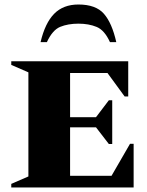

<svg xmlns="http://www.w3.org/2000/svg" viewBox="-20 -832 653 852"><path d="M30 0V-16L106 -49V-511L30 -544V-560H549V-404H533L457 -508H291V-312H406L463 -387H478V-193H463L406 -267H291V-52H475L557 -194H573V0ZM160 -645Q180 -730 220.5 -771Q261 -812 328 -812Q405 -812 441 -771Q477 -730 496 -645H468Q444 -698 409 -712.5Q374 -727 328 -727Q282 -727 247.5 -713Q213 -699 188 -645Z"/></svg>

Font: Spectral SC ExtraBold
Style: Regular
Weight: 800
Designer: Jean-Baptiste Levee
Foundry: Production Type
Version: Version 2.001